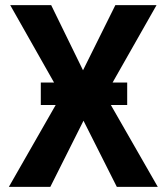

<svg xmlns="http://www.w3.org/2000/svg" viewBox="-20 -731 640 751"><path d="M477.5 -320.3H413.6L597.2 0H437L306.6 -258.8L176.8 0H14.6L197.8 -320.3H139.6V-408.2H191.4L20 -710.9H180.2L304.7 -456.1L431.2 -710.9H592.3L420.4 -408.2H477.5Z"/></svg>

Font: Roboto Mono
Style: Bold
Weight: 700
Designer: Google
Version: Version 2.000985; 2015; ttfautohint (v1.3)